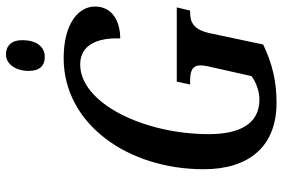

<svg xmlns="http://www.w3.org/2000/svg" viewBox="-176 -788 973 662"><g transform="rotate(-90 311.0 -456.5)"><path d="M446 -789C473 -789 504 -807 504 -868C504 -904 484 -923 455 -923C420 -923 398 -887 398 -844C398 -806 417 -789 446 -789ZM288 10C364 10 423 -5 489 -36L528 -220C541 -280 569 -288 602 -288H606L617 -334H361L351 -288H362C394 -288 417 -283 417 -252C417 -245 416 -235 411 -214L380 -76C358 -60 327 -49 299 -49C214 -49 180 -120 180 -223C180 -450 288 -667 420 -667C487 -667 513 -609 510 -529C570 -529 620 -557 620 -616C620 -673 561 -724 442 -724C216 -724 59 -504 59 -241C59 -87 136 10 288 10Z"/></g></svg>

Font: Noto Serif Condensed Semi
Style: Italic
Weight: 600
Width: 3
Italic angle: -12°
Designer: Monotype Design Team
Foundry: Monotype Imaging Inc.
Version: Version 1.901